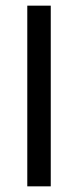

<svg xmlns="http://www.w3.org/2000/svg" viewBox="-20 -659 276 679"><path d="M159.5 0H76.5V-639H159.5Z"/></svg>

Font: Anek Tamil Medium
Style: Regular
Weight: 400
Version: Version 1.003